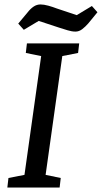

<svg xmlns="http://www.w3.org/2000/svg" viewBox="-20 -843 458 863"><path d="M13 0 18 -43 90 -57 165 -591 96 -605 101 -648H336L331 -605L260 -591L185 -57L253 -43L248 0ZM319 -701Q303 -701 283.5 -707Q264 -713 245 -719L154 -749L87 -709L62 -737L103 -786Q116 -803 130.5 -813Q145 -823 162 -823Q177 -823 197 -817.5Q217 -812 235 -805L325 -775L393 -816L418 -788L377 -738Q363 -722 349 -711.5Q335 -701 319 -701Z"/></svg>

Font: Faustina Light Medium
Style: Italic
Weight: 500
Italic angle: -8°
Version: Version 1.200